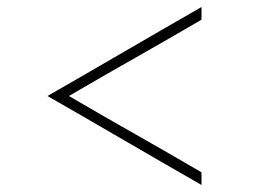

<svg xmlns="http://www.w3.org/2000/svg" viewBox="-20 -511 720 546"><path d="M553 -21Q459 -76 364.5 -129.5Q270 -183 176 -238Q270 -293 364.5 -346.5Q459 -400 553 -455V-491Q443 -428 334 -364.5Q225 -301 115 -238Q225 -175 334 -111.5Q443 -48 553 15Z"/></svg>

Font: Josefin Slab Thin Light
Style: Regular
Weight: 300
Version: Version 2.000